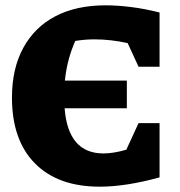

<svg xmlns="http://www.w3.org/2000/svg" viewBox="-20 -690 676 722"><path d="M355 12Q198 12 111.5 -75.5Q25 -163 25 -323Q25 -432 67.5 -510Q110 -588 188.5 -629Q267 -670 377 -670Q421 -670 473 -663.5Q525 -657 580 -643V-439H501L460 -528Q396 -542 335 -542Q299 -542 263 -536Q232 -466 224 -387H457V-283H223Q236 -113 369 -113Q406 -113 455 -127L501 -227H580V-23Q453 12 355 12Z"/></svg>

Font: Piazzolla SC ExtraBold
Style: Regular
Weight: 800
Designer: Juan Pablo del Peral
Foundry: Huerta Tipografica
Version: Version 1.330